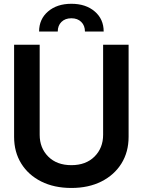

<svg xmlns="http://www.w3.org/2000/svg" viewBox="-20 -958 736 990"><path d="M511.7 -727.5H643.1V-252.4Q643.1 -174.3 606.2 -115Q569.3 -55.7 502.9 -22.2Q436.5 11.2 348.1 11.2Q259.3 11.2 192.6 -22.2Q126 -55.7 89.4 -115Q52.7 -174.3 52.7 -252.4V-727.5H184.6V-263.2Q184.6 -194.8 228.8 -150.6Q272.9 -106.4 348.1 -106.4Q422.9 -106.4 467.3 -150.6Q511.7 -194.8 511.7 -263.2ZM181.6 -795.4Q181.6 -859.4 227.8 -898.9Q273.9 -938.5 348.1 -938.5Q422.4 -938.5 468.5 -898.9Q514.6 -859.4 514.6 -795.4H418Q418 -826.2 398.9 -845Q379.9 -863.8 348.1 -863.8Q315.9 -863.8 296.9 -845Q277.8 -826.2 277.8 -795.4Z"/></svg>

Font: Inter Tight SemiBold
Style: Regular
Weight: 600
Designer: Rasmus Andersson
Foundry: rsms
Version: Version 3.004; ttfautohint (v1.8.4.7-5d5b)